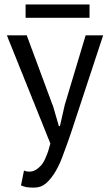

<svg xmlns="http://www.w3.org/2000/svg" viewBox="-20 -648 495 868"><path d="M101.6 -488.3Q79.1 -488.3 11.7 -488.3Q11.7 -487.3 11.7 -486.3Q11.7 -486.3 12.7 -485.4Q12.7 -485.4 12.7 -484.4Q12.7 -484.4 12.7 -483.4Q12.7 -483.4 13.7 -482.4Q13.7 -482.4 13.7 -481.4Q13.7 -481.4 14.6 -480.5Q14.6 -480.5 14.6 -479.5Q14.6 -479.5 15.6 -478.5Q15.6 -477.5 15.6 -476.6Q15.6 -476.6 15.6 -475.6Q15.6 -475.6 16.6 -474.6Q16.6 -474.6 16.6 -473.6Q16.6 -473.6 17.6 -472.7Q17.6 -472.7 17.6 -471.7Q17.6 -471.7 17.6 -470.7Q17.6 -470.7 18.6 -469.7Q18.6 -469.7 18.6 -468.8Q18.6 -468.8 19.5 -467.8Q19.5 -467.8 19.5 -466.8Q19.5 -466.8 19.5 -465.8Q19.5 -465.8 20.5 -464.8Q20.5 -464.8 20.5 -463.9Q20.5 -463.9 21.5 -462.9Q21.5 -462.9 21.5 -461.9Q21.5 -461.9 22.5 -460.9Q22.5 -460.9 22.5 -460Q22.5 -460 22.5 -459Q22.5 -459 23.4 -458Q23.4 -458 23.4 -457Q23.4 -457 24.4 -456.1Q24.4 -456.1 24.4 -455.1Q24.4 -455.1 24.4 -454.1Q24.4 -454.1 25.4 -453.1Q25.4 -453.1 25.4 -452.1Q25.4 -452.1 26.4 -451.2Q26.4 -451.2 26.4 -449.2Q26.4 -449.2 27.3 -448.2Q27.3 -448.2 27.3 -447.3Q27.3 -447.3 27.3 -446.3Q27.3 -446.3 28.3 -445.3Q28.3 -445.3 28.3 -444.3Q28.3 -444.3 29.3 -443.4Q29.3 -443.4 29.3 -442.4Q29.3 -442.4 30.3 -441.4Q30.3 -441.4 30.3 -440.4Q30.3 -440.4 30.3 -439.5Q30.3 -439.5 31.2 -438.5Q31.2 -438.5 31.2 -437.5Q31.2 -437.5 32.2 -436.5Q32.2 -436.5 32.2 -435.5Q32.2 -435.5 33.2 -434.6Q33.2 -433.6 33.2 -432.6Q33.2 -432.6 33.2 -431.6Q33.2 -431.6 34.2 -430.7Q34.2 -430.7 34.2 -429.7Q34.2 -429.7 35.2 -428.7Q35.2 -428.7 35.2 -427.7Q35.2 -427.7 36.1 -426.8Q36.1 -426.8 36.1 -425.8Q36.1 -425.8 36.1 -424.8Q36.1 -424.8 37.1 -423.8Q37.1 -423.8 37.1 -422.9Q37.1 -422.9 38.1 -421.9Q38.1 -421.9 38.1 -420.9Q38.1 -419.9 39.1 -418.9Q39.1 -418.9 39.1 -418Q39.1 -418 40 -417Q40 -417 40 -416Q40 -416 40 -415Q40 -415 41 -414.1Q41 -414.1 41 -413.1Q41 -413.1 42 -412.1Q42 -412.1 42 -411.1Q42 -411.1 43 -410.2Q43 -410.2 43 -409.2Q43 -409.2 43 -407.2Q43 -407.2 43.9 -406.2Q43.9 -406.2 43.9 -405.3Q43.9 -405.3 44.9 -404.3Q44.9 -404.3 44.9 -403.3Q44.9 -403.3 45.9 -402.3Q45.9 -402.3 45.9 -401.4Q45.9 -401.4 46.9 -400.4Q46.9 -400.4 46.9 -399.4Q46.9 -399.4 46.9 -398.4Q46.9 -398.4 47.9 -397.5Q47.9 -396.5 47.9 -395.5Q47.9 -395.5 48.8 -394.5Q48.8 -394.5 48.8 -393.6Q48.8 -393.6 49.8 -392.6Q49.8 -392.6 49.8 -391.6Q49.8 -391.6 50.8 -390.6Q50.8 -390.6 50.8 -389.6Q50.8 -389.6 50.8 -388.7Q50.8 -388.7 51.8 -387.7Q51.8 -386.7 51.8 -385.7Q51.8 -385.7 52.7 -384.8Q52.7 -384.8 52.7 -383.8Q52.7 -383.8 53.7 -382.8Q53.7 -382.8 53.7 -381.8Q53.7 -381.8 54.7 -380.9Q54.7 -380.9 54.7 -379.9Q54.7 -379.9 54.7 -378.9Q54.7 -378.9 55.7 -377.9Q55.7 -377.9 55.7 -376Q55.7 -376 56.6 -375Q56.6 -375 56.6 -374Q56.6 -374 57.6 -373Q57.6 -373 57.6 -372.1Q57.6 -372.1 58.6 -371.1Q58.6 -371.1 58.6 -370.1Q58.6 -370.1 58.6 -369.1Q58.6 -369.1 59.6 -368.2Q59.6 -368.2 59.6 -366.2Q59.6 -366.2 60.5 -365.2Q60.5 -365.2 60.5 -364.3Q60.5 -364.3 61.5 -363.3Q61.5 -363.3 61.5 -362.3Q61.5 -362.3 62.5 -361.3Q62.5 -361.3 62.5 -360.4Q62.5 -360.4 63.5 -359.4Q63.5 -359.4 63.5 -358.4Q63.5 -357.4 63.5 -356.4Q63.5 -356.4 64.5 -355.5Q64.5 -355.5 64.5 -354.5Q64.5 -354.5 65.4 -353.5Q65.4 -353.5 65.4 -352.5Q65.4 -352.5 65.4 -351.6Q65.4 -351.6 66.4 -350.6Q66.4 -350.6 66.4 -349.6Q66.4 -349.6 67.4 -348.6Q67.4 -348.6 67.4 -347.7Q67.4 -347.7 67.4 -346.7Q67.4 -346.7 68.4 -345.7Q68.4 -345.7 68.4 -344.7Q68.4 -344.7 69.3 -343.8Q69.3 -343.8 69.3 -342.8Q69.3 -342.8 69.3 -341.8Q69.3 -341.8 70.3 -340.8Q70.3 -340.8 70.3 -339.8Q70.3 -339.8 71.3 -338.9Q71.3 -338.9 71.3 -337.9Q71.3 -337.9 71.3 -336.9Q71.3 -336.9 72.3 -335.9Q72.3 -335.9 72.3 -335Q72.3 -335 73.2 -334Q73.2 -334 73.2 -333Q73.2 -333 74.2 -332Q74.2 -332 74.2 -331.1Q74.2 -331.1 74.2 -330.1Q74.2 -330.1 75.2 -329.1Q75.2 -329.1 75.2 -328.1Q75.2 -328.1 76.2 -327.1Q76.2 -327.1 76.2 -326.2Q76.2 -326.2 76.2 -325.2Q76.2 -325.2 77.1 -324.2Q77.1 -324.2 77.1 -323.2Q77.1 -323.2 78.1 -322.3Q78.1 -322.3 78.1 -321.3Q78.1 -321.3 78.1 -320.3Q78.1 -320.3 79.1 -319.3Q79.1 -319.3 79.1 -318.4Q79.1 -318.4 80.1 -317.4Q80.1 -317.4 80.1 -316.4Q80.1 -316.4 80.1 -315.4Q80.1 -315.4 81.1 -314.5Q81.1 -314.5 81.1 -313.5Q81.1 -313.5 82 -312.5Q82 -312.5 82 -311.5Q82 -311.5 83 -310.5Q83 -310.5 83 -309.6Q83 -309.6 83 -308.6Q83 -308.6 84 -307.6Q84 -307.6 84 -306.6Q84 -306.6 85 -305.7Q85 -305.7 85 -304.7Q85 -304.7 85 -303.7Q85 -303.7 85.9 -302.7Q85.9 -302.7 85.9 -301.8Q85.9 -301.8 86.9 -300.8Q86.9 -300.8 86.9 -299.8Q86.9 -299.8 86.9 -298.8Q86.9 -298.8 87.9 -297.9Q87.9 -297.9 87.9 -296.9Q87.9 -296.9 88.9 -294.9Q88.9 -294.9 88.9 -293.9Q88.9 -293.9 89.8 -293Q89.8 -293 89.8 -292Q89.8 -292 89.8 -291Q89.8 -291 90.8 -290Q90.8 -290 90.8 -289.1Q90.8 -289.1 91.8 -288.1Q91.8 -288.1 91.8 -287.1Q91.8 -287.1 91.8 -286.1Q91.8 -286.1 92.8 -285.2Q92.8 -285.2 92.8 -284.2Q92.8 -284.2 93.8 -283.2Q93.8 -283.2 93.8 -282.2Q93.8 -282.2 93.8 -281.2Q93.8 -281.2 94.7 -280.3Q94.7 -280.3 94.7 -279.3Q94.7 -279.3 95.7 -278.3Q95.7 -278.3 95.7 -277.3Q95.7 -277.3 96.7 -276.4Q96.7 -276.4 96.7 -275.4Q96.7 -275.4 96.7 -274.4Q96.7 -274.4 97.7 -273.4Q97.7 -273.4 97.7 -272.5Q97.7 -272.5 98.6 -271.5Q98.6 -271.5 98.6 -270.5Q98.6 -270.5 98.6 -269.5Q98.6 -269.5 99.6 -268.6Q99.6 -268.6 99.6 -267.6Q99.6 -267.6 100.6 -266.6Q100.6 -266.6 100.6 -265.6Q100.6 -265.6 101.6 -264.6Q101.6 -264.6 101.6 -263.7Q101.6 -263.7 101.6 -262.7Q101.6 -261.7 102.5 -260.7Q102.5 -260.7 102.5 -259.8Q102.5 -259.8 103.5 -258.8Q103.5 -258.8 103.5 -257.8Q103.5 -257.8 103.5 -256.8Q103.5 -256.8 104.5 -255.9Q104.5 -255.9 104.5 -254.9Q104.5 -254.9 105.5 -253.9Q105.5 -253.9 105.5 -252.9Q105.5 -252.9 106.4 -252Q106.4 -252 106.4 -251Q106.4 -251 106.4 -250Q106.4 -250 107.4 -249Q107.4 -249 107.4 -248Q107.4 -248 108.4 -247.1Q108.4 -247.1 108.4 -246.1Q108.4 -246.1 108.4 -245.1Q108.4 -245.1 109.4 -244.1Q109.4 -244.1 109.4 -243.2Q109.4 -243.2 110.4 -242.2Q110.4 -242.2 110.4 -241.2Q110.4 -241.2 111.3 -240.2Q111.3 -240.2 111.3 -239.3Q111.3 -239.3 111.3 -238.3Q111.3 -238.3 112.3 -237.3Q112.3 -237.3 112.3 -236.3Q112.3 -236.3 113.3 -235.4Q113.3 -235.4 113.3 -234.4Q113.3 -234.4 113.3 -233.4Q113.3 -232.4 114.3 -231.4Q114.3 -231.4 114.3 -230.5Q114.3 -230.5 115.2 -229.5Q115.2 -229.5 115.2 -228.5Q115.2 -228.5 116.2 -227.5Q116.2 -227.5 116.2 -226.6Q116.2 -226.6 116.2 -225.6Q116.2 -225.6 117.2 -224.6Q117.2 -224.6 117.2 -223.6Q117.2 -223.6 118.2 -222.7Q118.2 -222.7 118.2 -221.7Q118.2 -221.7 118.2 -220.7Q118.2 -220.7 119.1 -219.7Q119.1 -219.7 119.1 -218.8Q119.1 -218.8 120.1 -217.8Q120.1 -217.8 120.1 -216.8Q120.1 -216.8 120.1 -215.8Q120.1 -215.8 121.1 -214.8Q121.1 -214.8 121.1 -213.9Q121.1 -213.9 122.1 -212.9Q122.1 -212.9 122.1 -211.9Q122.1 -211.9 123 -210.9Q123 -210.9 123 -210Q123 -210 123 -209Q123 -209 124 -208Q124 -208 124 -207Q124 -207 125 -206.1Q125 -206.1 125 -205.1Q125 -204.1 125 -203.1Q125 -203.1 126 -202.1Q126 -202.1 126 -201.2Q126 -201.2 127 -200.2Q127 -200.2 127 -199.2Q127 -199.2 127.9 -198.2Q127.9 -198.2 127.9 -197.3Q127.9 -197.3 127.9 -196.3Q127.9 -196.3 128.9 -195.3Q128.9 -195.3 128.9 -194.3Q128.9 -194.3 129.9 -193.4Q129.9 -193.4 129.9 -192.4Q129.9 -192.4 129.9 -191.4Q129.9 -191.4 130.9 -190.4Q130.9 -190.4 130.9 -189.5Q130.9 -189.5 131.8 -188.5Q131.8 -188.5 131.8 -187.5Q131.8 -187.5 132.8 -186.5Q132.8 -186.5 132.8 -185.5Q132.8 -185.5 132.8 -184.6Q132.8 -184.6 133.8 -183.6Q133.8 -183.6 133.8 -182.6Q133.8 -182.6 134.8 -181.6Q134.8 -181.6 134.8 -180.7Q134.8 -180.7 134.8 -179.7Q134.8 -179.7 135.7 -178.7Q135.7 -178.7 135.7 -177.7Q135.7 -177.7 136.7 -176.8Q136.7 -176.8 136.7 -175.8Q136.7 -174.8 137.7 -173.8Q137.7 -173.8 137.7 -172.9Q137.7 -172.9 137.7 -171.9Q137.7 -171.9 138.7 -170.9Q138.7 -170.9 138.7 -169.9Q138.7 -169.9 139.6 -168.9Q139.6 -168.9 139.6 -168Q139.6 -168 139.6 -167Q139.6 -167 140.6 -166Q140.6 -166 140.6 -165Q140.6 -165 141.6 -164.1Q141.6 -164.1 141.6 -163.1Q141.6 -163.1 142.6 -162.1Q142.6 -162.1 142.6 -161.1Q142.6 -161.1 142.6 -160.2Q142.6 -160.2 143.6 -159.2Q143.6 -159.2 143.6 -158.2Q143.6 -158.2 144.5 -157.2Q144.5 -157.2 144.5 -156.2Q144.5 -156.2 144.5 -155.3Q144.5 -155.3 145.5 -154.3Q145.5 -154.3 145.5 -153.3Q145.5 -153.3 146.5 -152.3Q146.5 -152.3 146.5 -151.4Q146.5 -151.4 146.5 -150.4Q146.5 -150.4 147.5 -149.4Q147.5 -149.4 147.5 -148.4Q147.5 -148.4 148.4 -147.5Q148.4 -147.5 148.4 -146.5Q148.4 -146.5 149.4 -145.5Q149.4 -145.5 149.4 -144.5Q149.4 -144.5 149.4 -143.6Q149.4 -143.6 150.4 -142.6Q150.4 -142.6 150.4 -141.6Q150.4 -141.6 151.4 -140.6Q151.4 -140.6 151.4 -139.6Q151.4 -138.7 151.4 -137.7Q151.4 -137.7 152.3 -136.7Q152.3 -136.7 152.3 -135.7Q152.3 -135.7 153.3 -134.8Q153.3 -134.8 153.3 -133.8Q153.3 -133.8 153.3 -132.8Q153.3 -132.8 154.3 -131.8Q154.3 -131.8 154.3 -130.9Q154.3 -130.9 155.3 -129.9Q155.3 -129.9 155.3 -128.9Q155.3 -128.9 156.2 -127.9Q156.2 -127.9 156.2 -127Q156.2 -127 156.2 -126Q156.2 -126 157.2 -125Q157.2 -125 157.2 -124Q157.2 -124 158.2 -123Q158.2 -123 158.2 -122.1Q158.2 -122.1 158.2 -121.1Q158.2 -121.1 159.2 -120.1Q159.2 -120.1 159.2 -119.1Q159.2 -119.1 160.2 -118.2Q160.2 -118.2 160.2 -117.2Q160.2 -117.2 160.2 -116.2Q160.2 -116.2 161.1 -115.2Q161.1 -115.2 161.1 -114.3Q161.1 -114.3 162.1 -113.3Q162.1 -113.3 162.1 -112.3Q162.1 -112.3 162.1 -111.3Q162.1 -111.3 163.1 -110.4Q163.1 -110.4 163.1 -109.4Q163.1 -109.4 164.1 -108.4Q164.1 -108.4 164.1 -107.4Q164.1 -107.4 165 -106.4Q165 -106.4 165 -105.5Q165 -105.5 165 -104.5Q165 -104.5 166 -103.5Q166 -103.5 166 -102.5Q166 -102.5 167 -101.6Q167 -101.6 167 -100.6Q167 -100.6 167 -99.6Q167 -99.6 168 -98.6Q168 -98.6 168 -97.7Q168 -97.7 168.9 -96.7Q168.9 -96.7 168.9 -95.7Q168.9 -95.7 168.9 -94.7Q168.9 -94.7 169.9 -93.8Q169.9 -93.8 169.9 -92.8Q169.9 -92.8 170.9 -91.8Q170.9 -91.8 170.9 -90.8Q170.9 -90.8 170.9 -89.8Q170.9 -89.8 171.9 -88.9Q171.9 -88.9 171.9 -87.9Q171.9 -87.9 172.9 -86.9Q172.9 -86.9 172.9 -85.9Q172.9 -85.9 172.9 -85Q172.9 -85 173.8 -84Q173.8 -84 173.8 -83Q173.8 -83 174.8 -82Q174.8 -82 174.8 -81.1Q174.8 -81.1 174.8 -80.1Q174.8 -80.1 175.8 -79.1Q175.8 -79.1 175.8 -78.1Q175.8 -78.1 176.8 -77.1Q176.8 -77.1 176.8 -76.2Q176.8 -76.2 176.8 -75.2Q176.8 -75.2 177.7 -74.2Q177.7 -74.2 177.7 -73.2Q177.7 -73.2 178.7 -72.3Q178.7 -72.3 178.7 -71.3Q178.7 -71.3 178.7 -70.3Q178.7 -70.3 179.7 -69.3Q179.7 -69.3 179.7 -68.4Q179.7 -68.4 180.7 -67.4Q180.7 -67.4 180.7 -66.4Q180.7 -66.4 180.7 -65.4Q180.7 -65.4 181.6 -64.5Q181.6 -64.5 181.6 -63.5Q181.6 -63.5 182.6 -62.5Q182.6 -62.5 182.6 -61.5Q182.6 -61.5 182.6 -60.5Q182.6 -60.5 183.6 -59.6Q183.6 -59.6 183.6 -58.6Q183.6 -58.6 184.6 -57.6Q184.6 -57.6 184.6 -56.6Q184.6 -56.6 184.6 -55.7Q184.6 -55.7 185.5 -54.7Q185.5 -54.7 185.5 -53.7Q185.5 -53.7 186.5 -52.7Q186.5 -52.7 186.5 -51.8Q186.5 -51.8 186.5 -50.8Q186.5 -50.8 187.5 -49.8Q187.5 -49.8 187.5 -48.8Q187.5 -48.8 188.5 -47.9Q188.5 -47.9 188.5 -46.9Q188.5 -46.9 188.5 -45.9Q188.5 -45.9 189.5 -44.9Q189.5 -44.9 189.5 -43.9Q189.5 -43.9 190.4 -43Q190.4 -43 190.4 -42Q190.4 -42 191.4 -40Q191.4 -40 191.4 -39.1Q191.4 -39.1 192.4 -38.1Q192.4 -38.1 192.4 -37.1Q192.4 -37.1 192.4 -36.1Q192.4 -36.1 193.4 -35.2Q193.4 -35.2 193.4 -34.2Q193.4 -34.2 194.3 -33.2Q194.3 -33.2 194.3 -32.2Q194.3 -32.2 194.3 -31.2Q194.3 -31.2 195.3 -30.3Q195.3 -30.3 195.3 -29.3Q195.3 -29.3 196.3 -28.3Q196.3 -28.3 196.3 -27.3Q196.3 -27.3 196.3 -26.4Q196.3 -26.4 197.3 -25.4Q197.3 -25.4 197.3 -24.4Q197.3 -24.4 197.3 -23.4Q197.3 -23.4 198.2 -22.5Q198.2 -22.5 198.2 -22.5Q198.2 -22.5 199.2 -21.5Q199.2 -21.5 199.2 -20.5Q199.2 -20.5 199.2 -19.5Q199.2 -19.5 200.2 -18.6Q200.2 -18.6 200.2 -17.6Q200.2 -17.6 201.2 -16.6Q201.2 -16.6 201.2 -15.6Q201.2 -15.6 201.2 -14.6Q201.2 -14.6 202.1 -13.7Q202.1 -13.7 202.1 -12.7Q202.1 -12.7 203.1 -11.7Q203.1 -11.7 203.1 -10.7Q203.1 -10.7 204.1 -8.8Q204.1 -8.8 204.1 -7.8Q204.1 -7.8 204.1 -6.8Q204.1 -6.8 205.1 -5.9Q205.1 -5.9 205.1 -4.9Q205.1 -4.9 206.1 -3.9Q206.1 -3.9 206.1 -2.9Q206.1 -2.9 206.1 -2Q206.1 -2 207 -1Q207 -1 207 0Q207 0 208 0Q199.2 35.2 188.5 59.6Q178.7 85 166 99.6Q152.3 114.3 139.6 121.1Q127 127.9 113.3 127.9Q107.4 127.9 101.6 127Q94.7 126 88.9 123Q88.9 124 87.9 125Q87.9 125 87.9 126Q87.9 126 87.9 127Q87.9 127 87.9 127.9Q87.9 127.9 86.9 128.9Q86.9 128.9 86.9 129.9Q86.9 129.9 86.9 130.9Q86.9 130.9 86.9 131.8Q86.9 131.8 86.9 132.8Q86.9 132.8 85.9 133.8Q85.9 133.8 85.9 134.8Q85.9 134.8 85.9 135.7Q85.9 135.7 85.9 136.7Q85.9 136.7 85.9 136.7Q85.9 136.7 85.9 137.7Q85.9 137.7 85 138.7Q85 138.7 85 139.6Q85 139.6 85 140.6Q85 140.6 85 141.6Q85 141.6 85 142.6Q85 142.6 84 142.6Q84 142.6 84 143.6Q84 143.6 84 144.5Q84 144.5 84 145.5Q84 145.5 84 146.5Q84 146.5 84 147.5Q84 147.5 83 147.5Q83 147.5 83 149.4Q83 149.4 83 150.4Q83 150.4 83 150.4Q83 150.4 83 152.3Q83 152.3 82 153.3Q82 153.3 82 153.3Q82 153.3 82 154.3Q82 154.3 82 155.3Q82 155.3 82 155.3Q82 155.3 82 157.2Q82 157.2 81.1 158.2Q81.1 158.2 81.1 159.2Q81.1 159.2 81.1 160.2Q81.1 160.2 81.1 161.1Q81.1 161.1 81.1 161.1Q81.1 161.1 80.1 163.1Q80.1 163.1 80.1 164.1Q80.1 164.1 80.1 165Q80.1 165 80.1 166Q80.1 166 79.1 167Q79.1 167 79.1 168Q79.1 168 79.1 168.9Q79.1 168.9 79.1 169.9Q79.1 169.9 79.1 170.9Q79.1 170.9 79.1 171.9Q79.1 171.9 78.1 172.9Q78.1 172.9 78.1 172.9Q78.1 172.9 78.1 173.8Q78.1 173.8 78.1 174.8Q78.1 174.8 78.1 175.8Q78.1 175.8 78.1 176.8Q78.1 176.8 77.1 177.7Q77.1 177.7 77.1 178.7Q77.1 178.7 77.1 179.7Q77.1 179.7 77.1 180.7Q77.1 180.7 77.1 180.7Q77.1 181.6 76.2 182.6Q76.2 182.6 76.2 183.6Q76.2 183.6 76.2 183.6Q76.2 184.6 76.2 185.5Q76.2 185.5 75.2 186.5Q75.2 186.5 75.2 187.5Q75.2 187.5 75.2 188.5Q75.2 188.5 75.2 189.5Q75.2 189.5 75.2 190.4Q75.2 190.4 75.2 190.4Q85.9 195.3 100.6 198.2Q115.2 200.2 132.8 200.2Q149.4 200.2 163.1 195.3Q176.8 190.4 189.5 179.7Q201.2 168.9 211.9 155.3Q223.6 140.6 233.4 123Q243.2 105.5 252 85.9Q260.7 65.4 268.6 43Q276.4 21.5 285.2 -2Q293 -25.4 301.8 -49.8Q349.6 -196.3 446.3 -488.3Q426.8 -488.3 367.2 -488.3Q343.8 -409.2 272.5 -172.9Q266.6 -149.4 251 -78.1Q250 -78.1 246.1 -78.1Q239.3 -101.6 218.8 -171.9Q218.8 -171.9 217.8 -172.9Q217.8 -172.9 217.8 -173.8Q217.8 -173.8 216.8 -174.8Q216.8 -174.8 216.8 -175.8Q216.8 -175.8 216.8 -176.8Q216.8 -176.8 215.8 -177.7Q215.8 -177.7 215.8 -178.7Q215.8 -178.7 214.8 -179.7Q214.8 -179.7 214.8 -180.7Q214.8 -180.7 214.8 -181.6Q214.8 -181.6 213.9 -182.6Q213.9 -182.6 213.9 -183.6Q213.9 -183.6 212.9 -184.6Q212.9 -184.6 212.9 -185.5Q212.9 -185.5 212.9 -186.5Q212.9 -186.5 211.9 -187.5Q211.9 -187.5 211.9 -188.5Q211.9 -188.5 211.9 -189.5Q211.9 -189.5 210.9 -190.4Q210.9 -190.4 210.9 -191.4Q210.9 -191.4 210 -193.4Q210 -193.4 210 -194.3Q210 -194.3 210 -195.3Q210 -195.3 209 -196.3Q209 -196.3 209 -197.3Q209 -197.3 208 -198.2Q208 -198.2 208 -199.2Q208 -199.2 208 -200.2Q208 -200.2 207 -201.2Q207 -201.2 207 -202.1Q207 -202.1 206.1 -203.1Q206.1 -203.1 206.1 -204.1Q206.1 -205.1 206.1 -206.1Q206.1 -206.1 205.1 -207Q205.1 -207 205.1 -208Q205.1 -208 204.1 -209Q204.1 -209 204.1 -210Q204.1 -210 204.1 -210.9Q204.1 -210.9 203.1 -211.9Q203.1 -211.9 203.1 -212.9Q203.1 -212.9 202.1 -213.9Q202.1 -213.9 202.1 -214.8Q202.1 -215.8 201.2 -216.8Q201.2 -216.8 201.2 -217.8Q201.2 -217.8 201.2 -218.8Q201.2 -218.8 200.2 -219.7Q200.2 -219.7 200.2 -220.7Q200.2 -220.7 199.2 -221.7Q199.2 -221.7 199.2 -222.7Q199.2 -222.7 199.2 -223.6Q199.2 -223.6 198.2 -224.6Q198.2 -225.6 198.2 -226.6Q198.2 -226.6 197.3 -227.5Q197.3 -227.5 197.3 -228.5Q197.3 -228.5 196.3 -229.5Q196.3 -229.5 196.3 -230.5Q196.3 -230.5 196.3 -231.4Q196.3 -231.4 195.3 -232.4Q195.3 -232.4 195.3 -233.4Q195.3 -233.4 194.3 -235.4Q194.3 -235.4 194.3 -236.3Q194.3 -236.3 194.3 -237.3Q194.3 -237.3 193.4 -238.3Q193.4 -238.3 193.4 -239.3Q193.4 -239.3 192.4 -240.2Q192.4 -240.2 192.4 -241.2Q192.4 -241.2 191.4 -243.2Q191.4 -243.2 191.4 -244.1Q191.4 -244.1 191.4 -245.1Q191.4 -245.1 190.4 -246.1Q190.4 -246.1 190.4 -247.1Q190.4 -247.1 189.5 -248Q189.5 -248 189.5 -249Q189.5 -249 188.5 -251Q188.5 -251 188.5 -252Q188.5 -252 188.5 -252.9Q188.5 -252.9 187.5 -253.9Q187.5 -253.9 187.5 -254.9Q187.5 -254.9 186.5 -255.9Q186.5 -255.9 186.5 -256.8Q186.5 -256.8 186.5 -258.8Q186.5 -258.8 185.5 -259.8Q185.5 -259.8 185.5 -260.7Q185.5 -260.7 184.6 -261.7Q184.6 -261.7 184.6 -262.7Q184.6 -262.7 183.6 -263.7Q183.6 -263.7 183.6 -264.6Q183.6 -264.6 183.6 -266.6Q183.6 -266.6 182.6 -267.6Q182.6 -267.6 182.6 -268.6Q182.6 -268.6 181.6 -269.5Q181.6 -269.5 181.6 -270.5Q181.6 -270.5 180.7 -271.5Q180.7 -271.5 180.7 -272.5Q180.7 -272.5 180.7 -274.4Q180.7 -274.4 179.7 -275.4Q179.7 -275.4 179.7 -276.4Q179.7 -276.4 178.7 -277.3Q178.7 -277.3 178.7 -278.3Q178.7 -278.3 177.7 -279.3Q177.7 -279.3 177.7 -280.3Q177.7 -280.3 177.7 -282.2Q177.7 -282.2 176.8 -283.2Q176.8 -283.2 176.8 -284.2Q176.8 -284.2 175.8 -285.2Q175.8 -285.2 175.8 -286.1Q175.8 -286.1 175.8 -287.1Q175.8 -287.1 174.8 -288.1Q174.8 -288.1 174.8 -290Q174.8 -290 173.8 -291Q173.8 -291 173.8 -292Q173.8 -292 172.9 -293Q172.9 -293 172.9 -293.9Q172.9 -293.9 172.9 -294.9Q172.9 -294.9 171.9 -295.9Q171.9 -295.9 171.9 -297.9Q171.9 -297.9 170.9 -298.8Q170.9 -298.8 170.9 -299.8Q170.9 -299.8 169.9 -300.8Q169.9 -300.8 169.9 -301.8Q169.9 -301.8 169.9 -302.7Q169.9 -302.7 168.9 -303.7Q168.9 -303.7 168.9 -305.7Q168.9 -305.7 168 -306.6Q168 -306.6 168 -307.6Q168 -307.6 167 -308.6Q167 -308.6 167 -309.6Q167 -309.6 167 -310.5Q167 -310.5 166 -311.5Q166 -311.5 166 -313.5Q166 -313.5 165 -314.5Q165 -314.5 165 -315.4Q165 -315.4 165 -316.4Q165 -316.4 164.1 -317.4Q164.1 -317.4 164.1 -318.4Q164.1 -318.4 163.1 -319.3Q163.1 -319.3 163.1 -320.3Q163.1 -320.3 162.1 -322.3Q162.1 -322.3 162.1 -323.2Q162.1 -323.2 162.1 -324.2Q162.1 -324.2 161.1 -325.2Q161.1 -325.2 161.1 -326.2Q161.1 -326.2 160.2 -327.1Q160.2 -327.1 160.2 -328.1Q160.2 -328.1 160.2 -330.1Q160.2 -330.1 159.2 -331.1Q159.2 -331.1 159.2 -332Q159.2 -332 158.2 -333Q158.2 -333 158.2 -334Q158.2 -334 157.2 -335Q157.2 -335 157.2 -335.9Q157.2 -335.9 157.2 -336.9Q157.2 -336.9 156.2 -337.9Q156.2 -337.9 156.2 -338.9Q156.2 -338.9 156.2 -339.8Q156.2 -339.8 155.3 -340.8Q155.3 -340.8 155.3 -341.8Q155.3 -341.8 155.3 -342.8Q155.3 -342.8 154.3 -343.8Q154.3 -343.8 154.3 -344.7Q154.3 -344.7 153.3 -345.7Q153.3 -345.7 153.3 -346.7Q153.3 -346.7 153.3 -347.7Q153.3 -347.7 152.3 -348.6Q152.3 -348.6 152.3 -349.6Q152.3 -349.6 152.3 -350.6Q152.3 -350.6 151.4 -351.6Q151.4 -351.6 151.4 -352.5Q151.4 -352.5 150.4 -353.5Q150.4 -353.5 150.4 -354.5Q150.4 -354.5 150.4 -355.5Q150.4 -355.5 149.4 -356.4Q149.4 -356.4 149.4 -357.4Q149.4 -357.4 149.4 -358.4Q149.4 -358.4 148.4 -359.4Q148.4 -359.4 148.4 -360.4Q148.4 -360.4 148.4 -361.3Q148.4 -361.3 147.5 -362.3Q147.5 -362.3 147.5 -363.3Q147.5 -363.3 146.5 -364.3Q146.5 -364.3 146.5 -365.2Q146.5 -365.2 146.5 -366.2Q146.5 -366.2 145.5 -367.2Q145.5 -367.2 145.5 -368.2Q145.5 -368.2 145.5 -369.1Q145.5 -369.1 144.5 -370.1Q144.5 -370.1 144.5 -371.1Q144.5 -371.1 143.6 -372.1Q143.6 -372.1 143.6 -373Q143.6 -373 143.6 -374Q143.6 -374 142.6 -375Q142.6 -375 142.6 -376Q142.6 -376 142.6 -377Q142.6 -377 141.6 -377.9Q141.6 -377.9 141.6 -378.9Q141.6 -378.9 141.6 -379.9Q141.6 -379.9 140.6 -380.9Q140.6 -380.9 140.6 -381.8Q140.6 -381.8 139.6 -382.8Q139.6 -382.8 139.6 -383.8Q139.6 -383.8 139.6 -384.8Q139.6 -384.8 138.7 -385.7Q138.7 -385.7 138.7 -385.7Q138.7 -385.7 138.7 -386.7Q138.7 -386.7 137.7 -387.7Q137.7 -387.7 137.7 -388.7Q137.7 -388.7 137.7 -389.6Q137.7 -389.6 136.7 -390.6Q136.7 -390.6 136.7 -391.6Q136.7 -391.6 135.7 -392.6Q135.7 -392.6 135.7 -393.6Q135.7 -393.6 135.7 -394.5Q135.7 -394.5 134.8 -395.5Q134.8 -395.5 134.8 -396.5Q134.8 -396.5 134.8 -397.5Q134.8 -397.5 133.8 -398.4Q133.8 -398.4 133.8 -399.4Q133.8 -399.4 133.8 -400.4Q133.8 -400.4 132.8 -401.4Q132.8 -401.4 132.8 -402.3Q132.8 -402.3 132.8 -403.3Q132.8 -403.3 131.8 -404.3Q131.8 -404.3 131.8 -405.3Q131.8 -405.3 130.9 -406.2Q130.9 -406.2 130.9 -407.2Q130.9 -407.2 130.9 -408.2Q130.9 -408.2 129.9 -409.2Q129.9 -409.2 129.9 -410.2Q129.9 -410.2 129.9 -411.1Q129.9 -411.1 128.9 -412.1Q128.9 -412.1 128.9 -412.1Q128.9 -412.1 128.9 -413.1Q128.9 -413.1 127.9 -414.1Q127.9 -414.1 127.9 -415Q127.9 -415 127.9 -416Q127.9 -416 127 -417Q127 -417 127 -418Q127 -418 127 -418.9Q127 -418.9 126 -419.9Q126 -419.9 126 -420.9Q126 -420.9 126 -421.9Q126 -421.9 125 -422.9Q125 -422.9 125 -423.8Q125 -423.8 125 -424.8Q125 -424.8 124 -425.8Q124 -425.8 124 -426.8Q124 -426.8 123 -426.8Q123 -426.8 123 -427.7Q123 -427.7 123 -428.7Q123 -428.7 122.1 -429.7Q122.1 -429.7 122.1 -430.7Q122.1 -431.6 121.1 -432.6Q121.1 -432.6 121.1 -433.6Q121.1 -433.6 121.1 -434.6Q121.1 -434.6 120.1 -435.5Q120.1 -435.5 120.1 -436.5Q120.1 -436.5 120.1 -437.5Q120.1 -437.5 119.1 -437.5Q119.1 -437.5 119.1 -438.5Q119.1 -438.5 119.1 -439.5Q119.1 -439.5 118.2 -440.4Q118.2 -440.4 118.2 -441.4Q118.2 -441.4 118.2 -442.4Q118.2 -442.4 117.2 -443.4Q117.2 -443.4 117.2 -444.3Q117.2 -444.3 117.2 -445.3Q117.2 -445.3 116.2 -446.3Q116.2 -446.3 116.2 -446.3Q116.2 -446.3 116.2 -447.3Q116.2 -447.3 115.2 -448.2Q115.2 -448.2 115.2 -449.2Q115.2 -449.2 115.2 -450.2Q115.2 -450.2 114.3 -451.2Q114.3 -451.2 114.3 -452.1Q114.3 -452.1 114.3 -453.1Q114.3 -453.1 113.3 -453.1Q113.3 -453.1 113.3 -454.1Q113.3 -454.1 113.3 -455.1Q113.3 -455.1 112.3 -457Q112.3 -457 112.3 -458Q112.3 -458 112.3 -459Q112.3 -459 111.3 -459Q111.3 -459 111.3 -460Q111.3 -460 111.3 -460.9Q111.3 -460.9 110.4 -461.9Q110.4 -461.9 110.4 -462.9Q110.4 -462.9 110.4 -463.9Q110.4 -463.9 109.4 -464.8Q109.4 -464.8 109.4 -464.8Q109.4 -464.8 109.4 -465.8Q109.4 -465.8 108.4 -467.8Q108.4 -467.8 108.4 -468.8Q108.4 -468.8 108.4 -469.7Q108.4 -469.7 107.4 -469.7Q107.4 -469.7 107.4 -470.7Q107.4 -470.7 106.4 -472.7Q106.4 -472.7 106.4 -473.6Q106.4 -473.6 106.4 -473.6Q106.4 -473.6 105.5 -474.6Q105.5 -474.6 105.5 -475.6Q105.5 -475.6 105.5 -476.6Q105.5 -476.6 105.5 -477.5Q105.5 -477.5 104.5 -477.5Q104.5 -477.5 104.5 -478.5Q104.5 -478.5 103.5 -480.5Q103.5 -480.5 103.5 -481.4Q103.5 -481.4 103.5 -481.4Q103.5 -481.4 102.5 -483.4Q102.5 -483.4 102.5 -484.4Q102.5 -484.4 102.5 -484.4Q102.5 -484.4 101.6 -486.3Q101.6 -486.3 101.6 -487.3Q101.6 -487.3 101.6 -488.3ZM95.7 -567.4Q168 -567.4 384.8 -567.4Q384.8 -582 384.8 -627.9Q312.5 -627.9 95.7 -627.9Q95.7 -613.3 95.7 -567.4Z"/></svg>

Font: Aptus Gothic JP
Style: Medium
Weight: 400
Designer: Fuminori Ogawa / Motoya
Version: Version 1